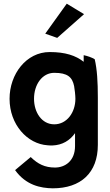

<svg xmlns="http://www.w3.org/2000/svg" viewBox="-20 -788 598 1044"><path d="M226 -605 291 -582 437 -711 343 -768ZM275 -112C207 -112 165 -177 165 -251C165 -329 210 -392 275 -392C347 -392 373 -369 383 -320C386 -305 390 -268 390 -251C390 -177 344 -112 275 -112ZM512 0V-257C512 -343 508 -411 495 -466C478 -476 458 -483 435 -488V-452C392 -486 335 -505 250 -505C123 -505 32 -385 32 -251C32 -110 129 -5 239 2C247 3 257 3 265 3C319 1 360 -24 388 -64V6C388 88 333 123 279 123C224 123 186 104 147 66L62 137C121 219 200 235 267 236C419 236 512 152 512 0Z"/></svg>

Font: Bluebird
Style: Nrw
Weight: 400
Designer: Jasper
Foundry: Cannot Into Space Fonts
Version: Version 0.98